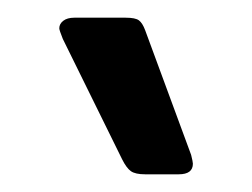

<svg xmlns="http://www.w3.org/2000/svg" viewBox="-20 -766 285 217"><path d="M118 -586 51 -722Q47 -732 47 -734Q47 -739 51.5 -742.5Q56 -746 64 -746H122Q133 -746 137 -743Q141 -740 144 -732L196 -591Q198 -583 198 -581Q198 -569 182 -569H144Q133 -569 128 -572.5Q123 -576 118 -586Z"/></svg>

Font: Mitr Light
Style: Regular
Weight: 300
Designer: Thanarat Vachiruckul
Foundry: Cadson Demak
Version: Version 1.002